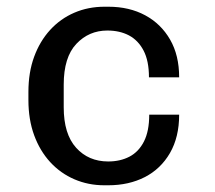

<svg xmlns="http://www.w3.org/2000/svg" viewBox="-20 -541 640 571"><path d="M290 10Q242.5 10 201.2 -7.8Q160 -25.5 129.2 -59Q98.5 -92.5 81.5 -139Q64.5 -185.5 64.5 -243.5V-267.5Q64.5 -325.8 81.5 -372.1Q98.5 -418.5 129.1 -452Q159.8 -485.5 201 -503.2Q242.2 -521 290.8 -521H302.5Q364.5 -521 411.8 -495.5Q459 -470 485.9 -423.2Q512.8 -376.5 512.8 -311H423Q423 -360 407 -390.6Q391 -421.2 363.4 -435.8Q335.8 -450.2 299.2 -450.2Q244.5 -450.2 207 -410.5Q169.5 -370.8 169.5 -289.2V-221.8Q169.5 -142.5 206.4 -101.6Q243.2 -60.8 301.8 -60.8Q337.5 -60.8 365 -75.1Q392.5 -89.5 408.1 -120.2Q423.8 -151 423.8 -200H512.8Q512.8 -133.2 485.5 -86Q458.2 -38.8 410.8 -14.4Q363.2 10 302 10Z"/></svg>

Font: Chivo Mono Medium
Style: Regular
Weight: 500
Monospace: yes
Designer: Hector Gatti
Foundry: Omnibus-Type
Version: Version 1.008